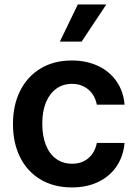

<svg xmlns="http://www.w3.org/2000/svg" viewBox="-20 -821 607 852"><path d="M299 10.7Q218.8 10.7 159.4 -24.9Q100.1 -60.4 68.7 -124.3Q37.3 -188.2 37.6 -270.6Q37.3 -353.3 69.1 -417.4Q100.9 -481.5 160 -517Q219.1 -552.6 298.3 -552.6Q364 -552.6 415.3 -528.4Q466.6 -504.3 497.3 -459.7Q528.1 -415.1 532.7 -356.5H409.8Q404.5 -383.5 390.1 -404.1Q375.7 -424.7 352.6 -436.8Q329.5 -448.9 299.7 -448.9Q259.9 -448.9 230.1 -427.6Q200.3 -406.2 183.9 -366.7Q167.6 -327.1 167.6 -272.7Q167.6 -217.7 183.6 -177.4Q199.6 -137.1 229.6 -115.8Q259.6 -94.5 299.7 -94.5Q342.3 -94.1 371.6 -118.6Q400.9 -143.1 409.8 -186.8H532.7Q527.7 -128.6 497.9 -83.8Q468 -39.1 417.1 -14.2Q366.1 10.7 299 10.7ZM245.7 -636.4 325.3 -801.1H451.7L342.3 -636.4Z"/></svg>

Font: Riot Sans
Style: Regular
Weight: 400
Designer: Rasmus Andersson
Foundry: rsms
Version: Version 3.005